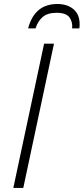

<svg xmlns="http://www.w3.org/2000/svg" viewBox="-20 -930 414 950"><path d="M45.9 0 198.2 -713.9H247.1L95.2 0ZM119.1 -789.6Q150.9 -910.2 263.7 -910.2Q313 -910.2 343.5 -884.5Q374 -858.9 374 -810.5Q374 -797.4 372.6 -789.6H336.9Q340.3 -820.3 324 -843.5Q307.6 -866.7 260.3 -866.7Q215.3 -866.7 191.2 -845.9Q167 -825.2 155.8 -789.6Z"/></svg>

Font: Open Sans Light
Style: Italic
Weight: 300
Italic angle: -12°
Designer: Monotype Design Team
Foundry: Monotype Imaging Inc.
Version: Version 3.003; ttfautohint (v1.8.4)